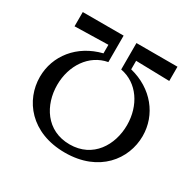

<svg xmlns="http://www.w3.org/2000/svg" viewBox="-156 -867 1063 1050"><g transform="rotate(30 376.0 -342.5)"><path d="M377 15C592 15 701 -130 701 -276C701 -410 610 -525 464 -561V-615L676 -610V-700H417V-533C528 -513 597 -408 597 -285C597 -160 524 -37 377 -37C229 -37 156 -160 156 -285C156 -408 226 -513 336 -533V-700H78V-610L289 -615V-561C143 -525 52 -410 52 -276C52 -130 161 15 377 15Z"/></g></svg>

Font: LT Superior Serif Medium
Style: Regular
Weight: 500
Designer: Daniel Lyons
Foundry: LyonsType
Version: Version 2.120;FEAKit 1.0